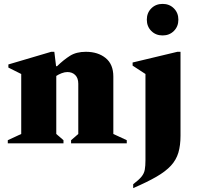

<svg xmlns="http://www.w3.org/2000/svg" viewBox="-20 -736 1022 986"><path d="M20 0V-16L89 -48V-356L23 -389V-405L243 -470H259L268 -396H273Q307 -429 339.5 -449.5Q372 -470 421 -470Q483 -470 522.5 -438Q562 -406 562 -343V-48L631 -16V0H345V-16L382 -48V-306Q382 -335 366.5 -350.5Q351 -366 326 -366Q312 -366 296.5 -360Q281 -354 269 -346V-48L306 -16V0ZM815 -554Q780 -554 757 -577Q734 -600 734 -635Q734 -670 757 -693Q780 -716 815 -716Q850 -716 873 -693Q896 -670 896 -635Q896 -600 873 -577Q850 -554 815 -554ZM664 230V210Q693 188 706.5 171.5Q720 155 723.5 135.5Q727 116 727 86V-356L661 -399V-415L891 -470H907V-39Q907 11 896 48Q885 85 858 114.5Q831 144 783.5 171.5Q736 199 664 230Z"/></svg>

Font: Spectral ExtraBold
Style: Regular
Weight: 800
Designer: Jean-Baptiste Levee
Foundry: Production Type
Version: Version 2.001